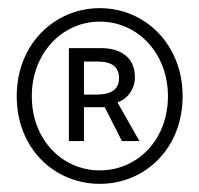

<svg xmlns="http://www.w3.org/2000/svg" viewBox="-20 -809 489 471"><path d="M225 -358C335 -358 428 -444 428 -573C428 -701 335 -789 225 -789C114 -789 21 -701 21 -573C21 -444 114 -358 225 -358ZM225 -391C132 -391 58 -467 58 -573C58 -678 132 -756 225 -756C318 -756 392 -678 392 -573C392 -467 318 -391 225 -391ZM149 -463H186V-546H237L279 -463H322L268 -558C292 -565 311 -591 311 -619C311 -673 270 -691 227 -691H149ZM186 -577V-658H220C259 -658 272 -641 272 -617C272 -588 250 -577 217 -577Z"/></svg>

Font: Noto Sans SC Light
Style: Regular
Weight: 300
Designer: Ryoko NISHIZUKA 西塚涼子 (kana, bopomofo & ideographs); Paul D. Hunt (Latin, Greek & Cyrillic); Sandoll Communications 산돌커뮤니
Foundry: Adobe
Version: Version 2.004;hotconv 1.0.118;makeotfexe 2.5.65603